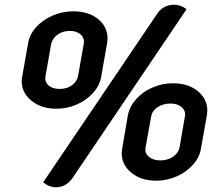

<svg xmlns="http://www.w3.org/2000/svg" viewBox="-20 -757 937 814"><path d="M646 -698Q658 -717 677 -727Q696 -737 717 -737Q746 -737 771 -718L288 -3Q275 16 257 26.5Q239 37 218 37Q189 37 163 16ZM72 -413Q72 -420 74 -432L99 -573Q105 -610 132.5 -641Q160 -672 202 -690.5Q244 -709 291 -709Q355 -709 395.5 -676.5Q436 -644 436 -593Q436 -587 434 -573L409 -432Q403 -395 375 -363.5Q347 -332 305.5 -314Q264 -296 219 -296Q156 -296 114 -329.5Q72 -363 72 -413ZM311 -435 335 -571Q336 -574 336 -580Q336 -600 319.5 -613Q303 -626 276 -626Q246 -626 224 -610Q202 -594 197 -571L173 -435Q172 -432 172 -425Q172 -405 188.5 -392.5Q205 -380 233 -380Q264 -380 285 -395.5Q306 -411 311 -435ZM496 -107Q496 -113 498 -127L522 -268Q529 -305 557 -336.5Q585 -368 626.5 -386Q668 -404 714 -404Q777 -404 818 -371Q859 -338 859 -288Q859 -282 857 -268L832 -127Q826 -90 798 -58.5Q770 -27 728.5 -9Q687 9 642 9Q578 9 537 -24.5Q496 -58 496 -107ZM741 -131 764 -264Q765 -267 765 -272Q765 -292 747.5 -305Q730 -318 703 -318Q671 -318 648 -302.5Q625 -287 621 -264L597 -131Q593 -108 611 -92.5Q629 -77 660 -77Q691 -77 713.5 -92.5Q736 -108 741 -131Z"/></svg>

Font: K2D Medium
Style: Italic
Weight: 500
Italic angle: -10°
Designer: Katatrad Aksorn Co.,Ltd.
Foundry: Cadson Demak Co.,Ltd.
Version: Version 1.000; ttfautohint (v1.6)